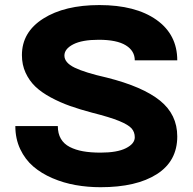

<svg xmlns="http://www.w3.org/2000/svg" viewBox="-20 -741 773 770"><path d="M520.5 -190.4Q520.5 -211.4 507.6 -226.1Q494.6 -240.7 457.8 -255.9Q420.9 -271 351.1 -288.6Q299.8 -302.2 260.5 -316.2Q221.2 -330.1 183.6 -350.3Q146 -370.6 121.6 -394Q97.2 -417.5 82.5 -449.5Q67.9 -481.4 67.9 -520Q67.9 -612.3 153.6 -666.5Q239.3 -720.7 378.4 -720.7Q523.4 -720.7 607.2 -661.6Q690.9 -602.5 690.9 -499H520.5Q520.5 -537.1 484.4 -559.3Q448.2 -581.5 376 -581.5Q309.1 -581.5 273.7 -563.2Q238.3 -544.9 238.3 -518.1Q238.3 -489.7 279.3 -469.7Q320.3 -449.7 408.7 -429.7Q552.2 -393.6 621.6 -337.6Q690.9 -281.7 690.9 -193.8Q690.9 -94.7 608.9 -42.5Q526.9 9.8 383.3 9.8Q331.5 9.8 283.2 1.2Q234.9 -7.3 190.4 -26.4Q146 -45.4 113.3 -73.5Q80.6 -101.6 61 -143.1Q41.5 -184.6 41.5 -235.4H211.9Q211.9 -205.6 224.1 -184.6Q236.3 -163.6 259.8 -151.6Q283.2 -139.6 313.2 -134.3Q343.3 -128.9 383.3 -128.9Q449.7 -128.9 485.1 -146.7Q520.5 -164.6 520.5 -190.4Z"/></svg>

Font: Bert Sans Black
Style: Regular
Weight: 900
Designer: Christian Robertson, Adam Twardoch, & Cristiano Sobral
Foundry: Google
Version: Version 12.135;January 10, 2020;FontCreator 12.0.0.2547 64-b